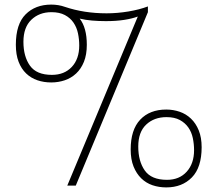

<svg xmlns="http://www.w3.org/2000/svg" viewBox="-20 -808 947 836"><path d="M704 8Q672 8 644 -1.5Q616 -11 595 -31.5Q574 -52 561.5 -83Q549 -114 549 -157Q549 -243 590.5 -287Q632 -331 704 -331Q734 -331 762 -321.5Q790 -312 811.5 -291.5Q833 -271 845.5 -240Q858 -209 858 -167Q858 -79 815.5 -35.5Q773 8 704 8ZM707 -25Q761 -25 793 -60.5Q825 -96 825 -154Q825 -181 819.5 -207Q814 -233 800 -253Q786 -273 763 -285.5Q740 -298 705 -298Q651 -298 616.5 -265.5Q582 -233 582 -170Q582 -106 610.5 -65.5Q639 -25 707 -25ZM206 -482Q260 -482 292.5 -516.5Q325 -551 325 -610Q325 -637 319.5 -663Q314 -689 300 -709.5Q286 -730 262.5 -742.5Q239 -755 204 -755Q151 -755 116.5 -722Q82 -689 82 -626Q82 -562 110.5 -522Q139 -482 206 -482ZM310 0H273L580 -736Q556 -727 521 -721.5Q486 -716 441 -716Q409 -716 380.5 -718.5Q352 -721 327 -727Q358 -687 358 -613Q358 -570 345.5 -539Q333 -508 311.5 -488Q290 -468 262 -458.5Q234 -449 203 -449Q171 -449 143 -458.5Q115 -468 94 -488Q73 -508 61 -539Q49 -570 49 -613Q49 -703 91.5 -745.5Q134 -788 203 -788Q219 -788 234 -785.5Q249 -783 263 -778Q346 -750 444 -750Q491 -750 539 -758Q587 -766 624 -780V-755Z"/></svg>

Font: Tanohe Sans ExtraLight
Style: Regular
Weight: 250
Designer: Village Type and Design LLC & Cristiano Sobral
Foundry: Cooper Hewitt Smithsonian Design Museum
Version: Version 1.00;May 30, 2020;FontCreator 12.0.0.2522 64-bit; tt